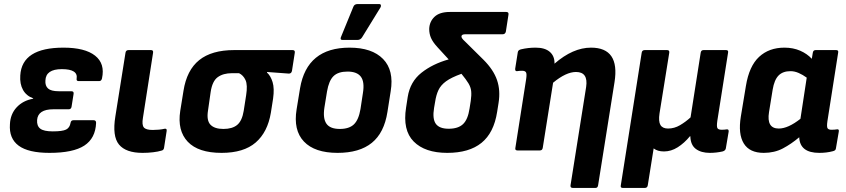

<svg xmlns="http://www.w3.org/2000/svg" viewBox="-20 -742 4171 947"><path d="M224 12Q120 12 72 -23.5Q24 -59 29 -129Q31 -179 62 -212.5Q93 -246 143 -255L144 -257Q110 -269 93.5 -298.5Q77 -328 80 -370Q88 -507 293 -507Q399 -507 449 -467.5Q499 -428 483 -355Q480 -342 469 -342H368Q356 -342 358 -354Q366 -401 285 -401Q206 -401 204 -345Q202 -319 217 -305.5Q232 -292 269 -292H332Q345 -292 343 -279L333 -216Q331 -203 319 -203H243Q167 -203 163 -150Q161 -121 178.5 -107.5Q196 -94 240 -94Q288 -94 306 -103Q324 -112 328 -136Q330 -149 342 -149H442Q454 -149 454 -136Q451 -60 396 -24Q341 12 224 12Z M683 12Q601 12 567 -29Q533 -70 549 -168L599 -482Q601 -495 614 -495H725Q737 -495 735 -482L685 -161Q679 -126 689.5 -113.5Q700 -101 733 -101Q748 -101 764 -102.5Q780 -104 792 -107Q804 -109 802 -96L789 -12Q787 -1 776 1Q760 6 735 9Q710 12 683 12Z M1073 12Q958 12 906 -43Q854 -98 869 -195L885 -294Q901 -396 962.5 -445.5Q1024 -495 1135 -495H1423Q1436 -495 1434 -482L1420 -392Q1417 -379 1405 -379L1297 -387V-384Q1315 -368 1324.5 -337Q1334 -306 1327 -256L1316 -186Q1300 -90 1241 -39Q1182 12 1073 12ZM1082 -106Q1126 -106 1150 -126Q1174 -146 1182 -195L1194 -272Q1202 -323 1191 -347Q1180 -371 1159 -381H1124Q1081 -381 1054 -361.5Q1027 -342 1019 -288L1006 -197Q998 -148 1018 -127Q1038 -106 1082 -106Z M1645 12Q1532 12 1479 -44Q1426 -100 1443 -203L1460 -307Q1494 -507 1704 -507Q1815 -507 1869.5 -451Q1924 -395 1907 -292L1891 -190Q1875 -87 1814 -37.5Q1753 12 1645 12ZM1656 -106Q1702 -106 1725.5 -128.5Q1749 -151 1758 -204L1770 -283Q1779 -338 1760 -363.5Q1741 -389 1694 -389Q1648 -389 1625 -366.5Q1602 -344 1593 -291L1580 -211Q1572 -158 1590 -132Q1608 -106 1656 -106ZM1669 -545Q1662 -545 1660.5 -549.5Q1659 -554 1662 -560L1723 -709Q1728 -722 1744 -722H1850Q1857 -722 1858.5 -717Q1860 -712 1857 -706L1766 -558Q1758 -545 1743 -545Z M2186 12Q2076 12 2020.5 -44Q1965 -100 1983 -212L1991 -264Q2003 -339 2058.5 -383Q2114 -427 2193 -449L2137 -510Q2115 -534 2106 -554.5Q2097 -575 2097 -599Q2098 -635 2123 -659Q2148 -683 2199 -683H2477Q2490 -683 2488 -670L2475 -586Q2472 -573 2459 -573H2275Q2256 -573 2256 -562Q2256 -553 2273 -538L2365 -447Q2414 -398 2431.5 -347Q2449 -296 2439 -234L2432 -190Q2416 -87 2355 -37.5Q2294 12 2186 12ZM2121 -210Q2112 -156 2129.5 -131.5Q2147 -107 2193 -107Q2240 -107 2264 -130Q2288 -153 2296 -207L2302 -245Q2306 -273 2304 -292.5Q2302 -312 2290.5 -331Q2279 -350 2256 -378Q2206 -360 2180 -341Q2154 -322 2142.5 -297.5Q2131 -273 2126 -239Z M2532 0Q2519 0 2522 -13L2575 -351Q2579 -377 2574.5 -385Q2570 -393 2555 -393Q2548 -393 2542 -392.5Q2536 -392 2530 -391Q2520 -390 2521 -403L2534 -485Q2536 -496 2551 -499Q2585 -507 2622 -507Q2668 -507 2692 -486Q2716 -465 2715 -428Q2806 -507 2895 -507Q3038 -507 3011 -337L2930 172Q2928 185 2917 185H2806Q2792 185 2794 172L2871 -313Q2882 -387 2821 -387Q2772 -387 2708 -334L2657 -13Q2655 0 2643 0Z M3052 185Q3039 185 3042 172L3145 -482Q3147 -495 3160 -495H3270Q3283 -495 3281 -482L3233 -183Q3227 -143 3237.5 -125.5Q3248 -108 3275 -108Q3306 -108 3334 -124.5Q3362 -141 3386 -163L3436 -482Q3438 -495 3450 -495H3561Q3574 -495 3571 -482L3518 -146Q3514 -118 3518.5 -110Q3523 -102 3540 -102Q3546 -102 3552.5 -102.5Q3559 -103 3565 -104Q3575 -105 3574 -93L3560 -10Q3558 1 3544 5Q3513 12 3481 12Q3438 12 3412 -7.5Q3386 -27 3385 -70H3383Q3355 -36 3322.5 -15.5Q3290 5 3255 5Q3223 5 3204 -10L3175 172Q3173 185 3160 185Z M3747 12Q3677 12 3648.5 -34.5Q3620 -81 3634 -167L3659 -318Q3675 -416 3724 -461.5Q3773 -507 3849 -507Q3892 -507 3926.5 -492Q3961 -477 3984 -452L3989 -482Q3991 -495 4003 -495H4104Q4117 -495 4114 -482L4061 -144Q4057 -116 4062 -109Q4067 -102 4081 -102Q4089 -102 4095.5 -102.5Q4102 -103 4108 -104Q4120 -106 4117 -92L4103 -10Q4102 1 4087 4Q4072 8 4055.5 10Q4039 12 4021 12Q3925 12 3922 -65Q3883 -32 3841.5 -10Q3800 12 3747 12ZM3773 -189Q3760 -108 3821 -108Q3867 -108 3928 -156L3959 -359Q3940 -373 3919.5 -382Q3899 -391 3879 -391Q3841 -391 3820 -369.5Q3799 -348 3791 -300Z"/></svg>

Font: Sofia Sans ExtraBold
Style: Italic
Weight: 800
Italic angle: -9°
Designer: Botio Nikoltchev, Ani Petrova
Foundry: lettersoup
Version: Version 4.100; ttfautohint (v1.8.4.7-5d5b)